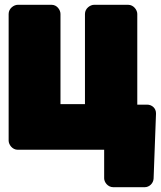

<svg xmlns="http://www.w3.org/2000/svg" viewBox="-20 -586 670 800"><path d="M54 -566C38 -566 16 -551 16 -528V0C16 16 31 38 54 38H414V157C414 173 429 194 452 194H583C602 194 619 178 620 158L630 -112C631 -135 613 -150 593 -150H552V-528C552 -544 537 -566 514 -566H372C356 -566 334 -551 334 -528V-152H232V-528C232 -544 218 -566 195 -566Z"/></svg>

Font: Asimov Print
Style: E
Weight: 500
Designer: Google
Version: Version 2.000980; 2014